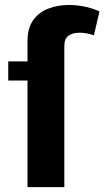

<svg xmlns="http://www.w3.org/2000/svg" viewBox="-20 -764 426 784"><path d="M386.2 -717.3Q359.4 -730 326.9 -736.8Q294.4 -743.7 261.2 -743.7Q216.3 -743.7 177.7 -729Q139.2 -714.4 115.7 -681.9Q92.3 -649.4 92.3 -595.2V0H242.7V-578.1Q242.7 -605 259 -617.7Q275.4 -630.4 305.2 -630.4Q319.3 -630.4 334.5 -627.7Q349.6 -625 363.3 -619.6ZM13.7 -435.1H150.4V-513.2H13.7Z"/></svg>

Font: Estedad-FD-VF Thin
Style: Regular
Weight: 100
Designer: Amin Abedi
Version: Version 5.0